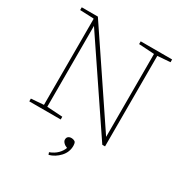

<svg xmlns="http://www.w3.org/2000/svg" viewBox="-205 -826 1143 1207"><g transform="rotate(30 366.0 -223.0)"><path d="M466 -657V-677H694V-657L602 -650V7H582L163 -614V-27L276 -20V0H48V-20L139 -27V-650L137 -653L38 -657V-677H155L578 -48V-650ZM428 104Q428 150 396 184.5Q364 219 321 231L315 215Q349 202 370 181Q391 160 400 135Q383 129 372.5 118Q362 107 362 96Q362 81 371 74Q380 67 393 67Q401 67 409 69.5Q417 72 423 78Q428 88 428 104Z"/></g></svg>

Font: Source Serif Pro ExtraLight
Style: Regular
Weight: 200
Designer: Frank Grießhammer
Foundry: Adobe Systems Incorporated
Version: Version 3.001;hotconv 1.0.111;makeotfexe 2.5.65597